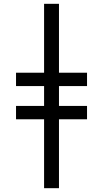

<svg xmlns="http://www.w3.org/2000/svg" viewBox="-20 -843 540 1006"><path d="M211 143V-218H64V-288H211V-392H64V-462H211V-823H289V-462H436V-392H289V-288H436V-218H289V143Z"/></svg>

Font: Iosevka Curly
Style: Regular
Weight: 400
Monospace: yes
Designer: Belleve Invis
Foundry: Belleve Invis
Version: Version 22.1.2; ttfautohint (v1.8.4)